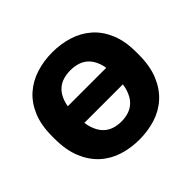

<svg xmlns="http://www.w3.org/2000/svg" viewBox="-169 -914 1129 1129"><g transform="rotate(-45 395.0 -350.0)"><path d="M395 13Q466 13 529.5 -7Q593 -27 641 -70.5Q689 -114 717 -181.5Q745 -249 745 -345V-365Q745 -457 717 -523Q689 -589 641 -631Q593 -673 529.5 -693Q466 -713 395 -713Q324 -713 260.5 -693Q197 -673 149 -631Q101 -589 73 -523Q45 -457 45 -365V-345Q45 -249 73 -181.5Q101 -114 149 -70.5Q197 -27 260.5 -7Q324 13 395 13ZM395 -137Q363 -137 333.5 -146.5Q304 -156 281 -179.5Q258 -203 244.5 -243.5Q231 -284 231 -345V-365Q231 -424 244.5 -462Q258 -500 281 -522.5Q304 -545 333.5 -554Q363 -563 395 -563Q427 -563 456.5 -554Q486 -545 509 -522.5Q532 -500 545.5 -462Q559 -424 559 -365V-345Q559 -284 545.5 -243.5Q532 -203 509 -179.5Q486 -156 456.5 -146.5Q427 -137 395 -137ZM169 -424V-286H608L606 -424Z"/></g></svg>

Font: Golos Text VF
Style: Regular
Weight: 400
Designer: A.Korolkova, Vitaly Kuzmin
Foundry: ParaType Ltd
Version: Version 2.003